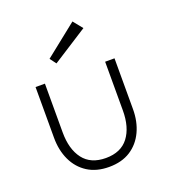

<svg xmlns="http://www.w3.org/2000/svg" viewBox="-119 -707 723 809"><g transform="rotate(-20 243.0 -302.5)"><path d="M98.5 -192Q98.5 -116.5 132.2 -72.2Q166 -28 233.5 -28Q301 -28 334.8 -72.2Q368.5 -116.5 368.5 -192V-410.5H410.5V-183Q410.5 -127 389.8 -82.8Q369 -38.5 329.8 -13.2Q290.5 12 233.5 12Q177 12 137.5 -13.2Q98 -38.5 77.2 -82.8Q56.5 -127 56.5 -183V-410.5H98.5ZM173.5 -474 152.5 -502 297 -617 331 -575Z"/></g></svg>

Font: League Spartan Thin ExtraLight
Style: Regular
Weight: 250
Version: Version 2.002